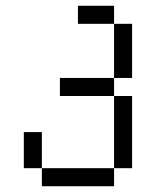

<svg xmlns="http://www.w3.org/2000/svg" viewBox="-20 -520 540 665"><path d="M375 -437.5H250V-500H375ZM62.5 -62.5H125V62.5H62.5ZM125 62.5H375V125H125ZM187.5 -250H375V-187.5H187.5ZM375 -187.5H437.5V62.5H375ZM375 -437.5H437.5V-250H375Z"/></svg>

Font: 寒蝉点阵体 16px
Style: Regular
Weight: 400
Designer: Designed by Warren2060
Foundry: ChillType
Version: Version 1.000